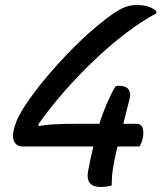

<svg xmlns="http://www.w3.org/2000/svg" viewBox="-20 -734 642 763"><path d="M439 -391Q442 -392 445 -392.5Q448 -393 452 -393Q482 -393 491.5 -377.5Q501 -362 496 -345L470 -242H520Q543 -242 547.5 -223.5Q552 -205 547 -183Q542 -165 535 -152H447Q437 -110 432 -83Q427 -56 425.5 -36.5Q424 -17 424 3Q416 5 405.5 7Q395 9 380 9Q322 9 329 -48Q333 -71 338.5 -97Q344 -123 351 -152H69Q46 -152 36.5 -171.5Q27 -191 36 -224L40 -236Q48 -266 80 -315Q112 -364 161.5 -423.5Q211 -483 271 -543.5Q331 -604 396 -655Q441 -690 468 -702Q495 -714 521 -714Q552 -714 572 -707Q592 -700 602 -687L601 -681Q543 -650 480 -602Q417 -554 354.5 -494.5Q292 -435 235 -370Q178 -305 133 -241V-233Q161 -238 196 -240Q231 -242 286 -242H375Q388 -284 406 -325.5Q424 -367 439 -391Z"/></svg>

Font: Recursive Mn Csl St
Style: Italic
Weight: 400
Italic angle: -15°
Monospace: yes
Version: Version 1.079;hotconv 1.0.112;makeotfexe 2.5.65598; ttfautoh